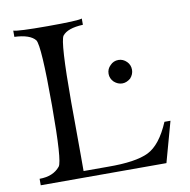

<svg xmlns="http://www.w3.org/2000/svg" viewBox="-78 -770 836 847"><g transform="rotate(-10 340.0 -346.5)"><path d="M650 -181 600 0H37V-29Q98 -29 129 -67Q147 -88 147 -337Q147 -607 129 -633Q106 -662 36 -665V-693Q56 -686 188 -686Q325 -686 343 -693V-665Q274 -662 251 -633Q233 -609 233 -337Q233 -326 233.5 -248.5Q234 -171 234 -98.5Q234 -26 234 -29H343Q468 -28 525 -56Q582 -84 623 -181ZM522 -432Q522 -412 507 -395Q489 -380 470 -380Q450 -380 433 -395Q417 -411 417 -432Q417 -454 433 -469Q448 -485 470 -485Q491 -485 507 -469Q522 -454 522 -432Z"/></g></svg>

Font: GFS Artemisia
Style: Regular
Weight: 400
Designer: Takis Katsoulidis and George D. Matthiopoulos
Foundry: Takis Katsoulidis and George D. Matthiopoulos
Version: Version 1.0